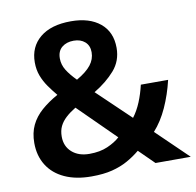

<svg xmlns="http://www.w3.org/2000/svg" viewBox="-81 -807 920 901"><g transform="rotate(-10 379.0 -357.0)"><path d="M314 -724Q402 -724 453 -682Q504 -640 504 -564Q504 -502 465 -457.5Q426 -413 366 -377L523 -227Q545 -256 560.5 -293.5Q576 -331 586 -374H716Q700 -306 673 -246.5Q646 -187 608 -145L758 0H590L518 -71Q489 -47 456.5 -29Q424 -11 383 -0.5Q342 10 284 10Q210 10 156.5 -14.5Q103 -39 74.5 -84.5Q46 -130 46 -191Q46 -239 63.5 -275.5Q81 -312 114 -341Q147 -370 192 -395Q172 -419 154 -444.5Q136 -470 125 -499Q114 -528 114 -563Q114 -637 166.5 -680.5Q219 -724 314 -724ZM265 -321Q237 -304 217.5 -286Q198 -268 188 -247Q178 -226 178 -198Q178 -152 209.5 -124Q241 -96 293 -96Q343 -96 379.5 -112Q416 -128 439 -149ZM311 -632Q277 -632 255 -614Q233 -596 233 -561Q233 -531 249.5 -504.5Q266 -478 295 -449Q342 -476 363.5 -503.5Q385 -531 385 -564Q385 -596 364.5 -614Q344 -632 311 -632Z"/></g></svg>

Font: Noto Sans Khmer SemiBold
Style: Regular
Weight: 600
Version: Version 2.003